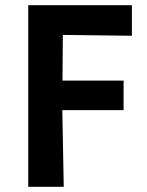

<svg xmlns="http://www.w3.org/2000/svg" viewBox="-20 -721 567 741"><path d="M89 0V-701H489V-583L161 -587L223 -647L221 -392L160 -410H457V-296H160L220 -321L226 0Z"/></svg>

Font: Ruda ExtraBold
Style: Regular
Weight: 800
Designer: Mariela Monsalve and Angelina Sanchez
Foundry: Mariela Monsalve and Angelina Sanchez
Version: Version 2.000